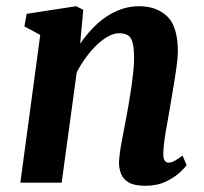

<svg xmlns="http://www.w3.org/2000/svg" viewBox="-20 -588 658 618"><path d="M238 -447.5Q256 -473.5 276.8 -495.5Q297.5 -517.5 321.5 -533.8Q345.5 -550 372.2 -559Q399 -568 428 -568Q483.5 -568 518 -535.5Q552.5 -503 552.5 -421Q552.5 -404 548.2 -373Q544 -342 538.2 -308Q532.5 -274 528 -247Q524 -222 518.8 -194.2Q513.5 -166.5 509.8 -140.2Q506 -114 505.5 -94Q505.5 -76.5 510.5 -70.5Q515.5 -64.5 522 -64.5Q531 -64.5 541.2 -69.8Q551.5 -75 567.5 -87.5L580.5 -56.5Q576.5 -49.5 559.5 -33.5Q542.5 -17.5 514.5 -3.8Q486.5 10 447.5 10Q412.5 10 394.2 -0.8Q376 -11.5 369.5 -28.8Q363 -46 363 -65Q363.5 -78 365.8 -95.5Q368 -113 372 -133.8Q376 -154.5 380 -176Q384 -197.5 388 -218Q391.5 -238.5 395.8 -262.2Q400 -286 403.5 -311.5Q407 -337 409.5 -361.5Q412 -386 411.5 -407.5Q411 -437 406.2 -452.8Q401.5 -468.5 391 -474.8Q380.5 -481 363.5 -481Q347 -481 328.5 -471Q310 -461 292 -443.8Q274 -426.5 257.2 -403.8Q240.5 -381 227 -355.5L178.5 0H45.5L109.5 -475.5L58.5 -503L66 -543.5L225 -568L248 -556.5Z"/></svg>

Font: Merriweather Light 18pt
Style: Bold Italic
Weight: 700
Italic angle: -7.8°
Version: Version 2.101